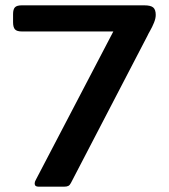

<svg xmlns="http://www.w3.org/2000/svg" viewBox="-20 -700 633 720"><path d="M110 -12Q110 -18 114 -25L405 -582H62Q43 -582 36 -590Q29 -598 29 -617V-647Q29 -665 36 -672.5Q43 -680 62 -680H521Q545 -680 554.5 -672Q564 -664 564 -644Q564 -631 557.5 -615Q551 -599 543 -585Q535 -571 533 -566L246 -14Q242 -6 236.5 -3Q231 0 221 0H124Q110 0 110 -12Z"/></svg>

Font: Mitr
Style: Regular
Weight: 400
Designer: Thanarat Vachiruckul
Foundry: Cadson Demak
Version: Version 1.003